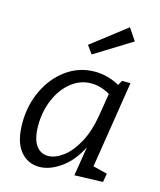

<svg xmlns="http://www.w3.org/2000/svg" viewBox="-120 -891 825 987"><g transform="rotate(15 292.5 -398.0)"><path d="M452 -66 528 -47 520 -1 369 4 394 -152Q355 -74 296.5 -32.5Q238 9 182 9Q120 9 80.5 -40Q41 -89 41 -187Q41 -282 79.5 -362.5Q118 -443 185 -490.5Q252 -538 334 -538Q402 -538 466 -503L480 -528H525ZM412 -324 432 -446Q381 -475 332 -475Q273 -475 225 -436.5Q177 -398 150 -334Q123 -270 123 -196Q123 -126 147 -91.5Q171 -57 211 -57Q249 -57 290.5 -87.5Q332 -118 365 -178.5Q398 -239 412 -324ZM491 -741 294 -619 263 -662 448 -805Z"/></g></svg>

Font: Bitter Pro
Style: Italic
Weight: 400
Italic angle: -9°
Designer: Sol Matas, and Bitter project Authors
Foundry: Sol Matas
Version: Version 1.010